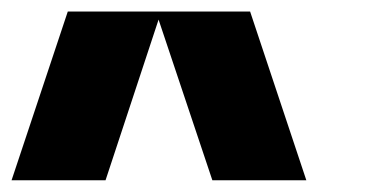

<svg xmlns="http://www.w3.org/2000/svg" viewBox="-20 -820 652 332"><path d="M97.2 -800 0 -508.3H162.5L254.2 -786.1L347.2 -508.3H509.7L412.5 -800Z"/></svg>

Font: Kubos
Style: Light
Weight: 300
Version: Version 001.000